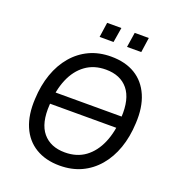

<svg xmlns="http://www.w3.org/2000/svg" viewBox="-161 -1041 1079 1178"><g transform="rotate(20 379.0 -452.5)"><path d="M132 -328 143 -404H670L658 -328ZM360 9Q269 9 203.5 -30.5Q138 -70 106 -145Q74 -220 80 -325Q84 -414 110 -488Q136 -562 182 -616Q228 -670 290.5 -699Q353 -728 431 -728Q524 -728 588.5 -689Q653 -650 685.5 -575Q718 -500 712 -395Q708 -305 682 -231Q656 -157 610 -103Q564 -49 501.5 -20Q439 9 360 9ZM363 -78Q441 -78 495.5 -118Q550 -158 581 -230.5Q612 -303 616 -399Q623 -520 573 -581Q523 -642 428 -642Q351 -642 296 -602Q241 -562 210.5 -490Q180 -418 176 -321Q168 -199 218.5 -138.5Q269 -78 363 -78ZM501 -817 516 -914H608L594 -817ZM322 -817 336 -914H429L413 -817Z"/></g></svg>

Font: Nunitoga
Style: Medium Italic
Weight: 500
Italic angle: -9°
Designer: Vernon Adams
Foundry: Vernon Adams
Version: Version 1.0